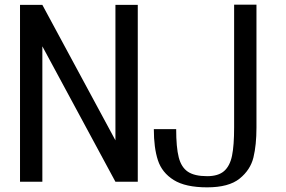

<svg xmlns="http://www.w3.org/2000/svg" viewBox="-20 -781 1228 825"><path d="M641 -226Q641 -146 658.5 -92.5Q676 -39 726.5 -7.5Q777 24 870 24Q963 24 1009.5 -13.5Q1056 -51 1069 -104.5Q1082 -158 1082 -233V-761H986V-233Q986 -156 977 -112Q968 -68 943 -46Q918 -24 870 -24Q816 -24 787.5 -43Q759 -62 748 -105Q737 -148 737 -226ZM476 -178 162 -760H66V0H162V-582L476 0H572V-760H476Z"/></svg>

Font: LXGW Marker Gothic
Style: Regular
Weight: 400
Version: Version 1.001